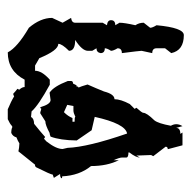

<svg xmlns="http://www.w3.org/2000/svg" viewBox="-20 -460 484 484"><g transform="rotate(-90 222.0 -218.0)"><path d="M169.4 -270Q179.7 -274.9 185.1 -274.9H196.8L199.7 -290.5L181.2 -298.8Q170.9 -288.6 166.5 -277.3H157.2V-272Q169.4 -272 169.4 -270ZM97.7 0 87.9 -37.1Q94.2 -37.1 94.2 -42.5L70.3 -73.7L73.2 -79.1Q71.8 -109.9 71.8 -116.2L66.9 -107.4Q66.9 -117.2 79.6 -133.8V-136.2Q66.9 -136.2 66.9 -141.6V-152.3Q66.9 -158.7 60.1 -173.8V-160.6Q45.4 -189.9 45.4 -230.5Q21.5 -259.8 19.5 -303.2L14.6 -303.7Q14.6 -308.6 25.4 -308.6L15.6 -324.2L23.9 -327.1Q23.9 -332 42.5 -369.1L45.4 -371.6H48.8L82.5 -413.6Q90.3 -411.6 102.5 -411.1Q109.4 -415.5 117.7 -418.5Q120.1 -427.7 128.9 -431.6Q138.7 -431.6 144 -428.7L147.5 -430.7Q151.9 -435.1 163.6 -440.4H188.5Q208.5 -432.1 221.2 -424.3Q224.1 -426.3 227.5 -426.8Q234.4 -420.4 240.2 -416L237.8 -411.6Q244.6 -404.3 244.6 -397.9H263.2Q285.2 -440.4 332 -440.4Q344.7 -416 394 -387.2Q418.9 -357.9 418.9 -328.6L406.7 -302.2L418.9 -280.8Q406.7 -279.3 406.7 -270.5V-201.2L400.4 -190.4Q413.1 -189 413.1 -180.2Q413.1 -169.4 400.4 -169.4L406.7 -158.7Q406.7 -146.5 400.4 -118.7Q406.7 -109.4 406.7 -97.7L394 -81.5Q394 -75.7 400.4 -65.4Q394 3.4 375.5 3.4Q336.9 3.4 330.1 -28.3L342.3 -43.9V-65.4Q342.3 -76.2 330.1 -76.2L335.9 -103Q335.9 -107.9 330.1 -152.8Q342.3 -152.8 342.3 -163.6Q335.9 -174.3 335.9 -180.2Q342.3 -189.9 342.3 -195.8Q330.1 -195.8 330.1 -206.5Q332 -216.8 342.3 -216.8L335.9 -227.5V-238.3Q335.9 -252.9 363.3 -270.5Q335.9 -270.5 335.9 -286.1Q353.5 -303.7 353.5 -313Q336.9 -313 317.4 -360.8L298.8 -371.6H285.6Q285.6 -354.5 263.2 -334.5H250.5Q198.7 -362.8 183.1 -380.4L168.9 -381.8Q166 -374.5 151.9 -374Q132.3 -358.4 118.7 -346.2L114.3 -349.1L107.4 -342.8Q88.4 -318.4 88.4 -302.2L91.3 -289.6Q93.3 -238.3 127.4 -139.6Q152.3 -144 169.4 -221.2L135.7 -229L109.9 -266.6Q110.4 -308.1 119.6 -332.5Q125.5 -335 128.9 -335Q148.9 -345.7 158.2 -345.7L178.2 -358.4H181.2Q187.5 -356 190.4 -356Q190.4 -358.4 193.8 -358.4Q201.2 -332.5 211.9 -332.5L230.5 -335Q246.1 -324.7 259.8 -289.1V-280.8Q259.8 -275.9 253.4 -275.9L249 -267.1H246.1Q246.1 -262.2 243.2 -262.2Q246.1 -256.3 251 -239.3Q241.2 -217.3 233.4 -197.8Q226.6 -171.4 213.9 -171.4Q213.9 -155.8 201.7 -132.8L189.5 -120.6L192.4 -116.2Q179.7 -102.1 179.7 -99.1Q179.7 -90.3 160.6 -70.8Q152.8 -61 147 -29.3Q150.9 -22.5 150.9 -15.6Q150.9 -7.8 146 0L141.6 -16.1Q141.6 -5.4 126.5 -5.4L129.9 0Z"/></g></svg>

Font: Truetypewriter PolyglOTT
Style: Regular
Weight: 400
Designer: Sergey Beatoff a.k.a. Sam_T
Version: Version 3.76